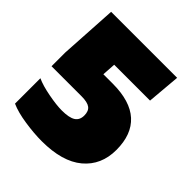

<svg xmlns="http://www.w3.org/2000/svg" viewBox="-182 -764 893 893"><g transform="rotate(45 264.5 -317.0)"><path d="M233.9 9.8Q183.6 9.8 122.8 0.7Q62 -8.3 22.9 -25.9V-192.9Q55.7 -177.7 109.9 -167.5Q164.1 -157.2 199.2 -157.2Q247.1 -157.2 268.6 -170.9Q290 -184.6 290 -214.8Q290 -243.7 273.4 -256.3Q256.8 -269 216.8 -269H20V-358.9L37.1 -644H471.2L457 -480H221.2L216.8 -413.1H277.8Q393.6 -413.1 451.2 -360.8Q508.8 -308.6 508.8 -207Q508.8 -107.4 439 -48.8Q369.1 9.8 233.9 9.8Z"/></g></svg>

Font: Kanit ExtraBold
Style: Regular
Weight: 800
Designer: Katatrad Team
Foundry: CadsonDemak
Version: Version 1.000;PS 001.000;hotconv 1.0.88;makeotf.lib2.5.64775